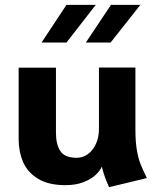

<svg xmlns="http://www.w3.org/2000/svg" viewBox="-20 -755 645 794"><path d="M431.2 19Q411.6 -22.9 400.9 -65.9Q394.5 -49.8 376.2 -32.2Q357.9 -14.6 325.9 -2Q293.9 10.7 250.5 10.7Q180.2 10.7 137 -15.9Q93.8 -42.5 75.4 -85.4Q57.1 -128.4 57.1 -179.7V-475.1H211.4V-204.6Q211.4 -158.2 229.5 -130.4Q247.6 -102.5 297.4 -102.5Q323.2 -102.5 344.2 -118.2Q365.2 -133.8 377.2 -160.9Q389.2 -188 389.2 -220.7V-475.6H540V-219.7Q540 -168.9 545.9 -134.8Q551.8 -100.6 560.5 -78.1Q569.3 -55.7 587.4 -18.6ZM254.9 -734.9H376L254.9 -579.1H151.9ZM439 -734.9H560.5L437.5 -579.1H335Z"/></svg>

Font: Selawik
Style: Bold
Weight: 700
Designer: Aaron Bell
Foundry: Microsoft Corporation
Version: Version 1.01